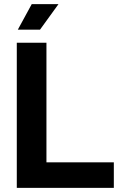

<svg xmlns="http://www.w3.org/2000/svg" viewBox="-20 -906 594 926"><path d="M61 0H529V-123H204V-700H61ZM66 -763H173L262 -886H133Z"/></svg>

Font: Vanilla Cream Black
Style: Regular
Weight: 900
Designer: Jeremy Tribby, Jinavaṁso
Foundry: Tribby Type
Version: Version 1.422;Glyphs 3.1.2 (3151)